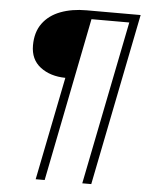

<svg xmlns="http://www.w3.org/2000/svg" viewBox="-57 -789 733 936"><g transform="rotate(5 309.5 -321.0)"><path d="M153 100 254 -405Q180 -406 131.5 -443Q83 -480 83 -549Q83 -614 114.5 -657Q146 -700 201.5 -721Q257 -742 328 -742H593L425 100H381L541 -701H356L197 100Z"/></g></svg>

Font: Montserrat Light
Style: Italic
Weight: 300
Italic angle: -11.3°
Designer: Julieta Ulanovsky
Foundry: Julieta Ulanovsky
Version: Version 9.000; ttfautohint (v1.8.4.7-5d5b)